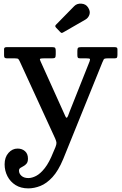

<svg xmlns="http://www.w3.org/2000/svg" viewBox="-20 -781 672 1061"><path d="M5.5 127Q5.5 88 26.8 64Q48 40 77 40Q102 40 118.2 54.5Q134.5 69 134.5 95.5Q134.5 113.5 127 122.8Q119.5 132 109.8 137Q100 142 92.5 147Q85 152 85 162Q85 178.5 98.8 190.8Q112.5 203 137 203Q156.5 203 179.8 191Q203 179 227.5 148Q252 117 274.5 60L286.5 32Q292.5 16.5 292 8Q291.5 -0.5 285 -15.5L89.5 -441Q84.5 -451.5 81 -455Q77.5 -458.5 62.5 -458.5H20.5Q9.5 -458.5 6 -461.8Q2.5 -465 2.5 -475.5V-510Q2.5 -520.5 16.5 -520.5H269Q281 -520.5 284.5 -516.5Q288 -512.5 288 -500V-481.5Q288 -466.5 284.2 -462.5Q280.5 -458.5 266 -458.5H221Q205.5 -458.5 202 -456.2Q198.5 -454 203.5 -443.5L329 -165.5Q336.5 -149.5 340.5 -140Q344.5 -130.5 347.5 -130.5Q352 -130.5 355.8 -140.2Q359.5 -150 366 -167.5L475 -441.5Q479 -452.5 476.5 -455.5Q474 -458.5 458 -458.5H424Q413 -458.5 410.2 -462.5Q407.5 -466.5 407.5 -476.5V-500Q407.5 -513 411.5 -516.8Q415.5 -520.5 428 -520.5H612.5Q621 -520.5 625 -518.2Q629 -516 629 -508V-479Q629 -468 626.5 -463.2Q624 -458.5 612.5 -458.5H574Q556.5 -458.5 553.5 -453.2Q550.5 -448 545.5 -436L329.5 97.5Q302.5 162.5 270 197.8Q237.5 233 203.2 246.5Q169 260 136.5 260Q95.5 260 66.2 241.8Q37 223.5 21.2 193Q5.5 162.5 5.5 127ZM312 -605 289.5 -628.5Q281.5 -637 289.5 -644.5L390 -747Q405 -762.5 429.8 -760.8Q454.5 -759 466.5 -740Q480.5 -718.5 474.2 -700.2Q468 -682 452.5 -673L331 -603Q324.5 -599 321 -599Q317.5 -599 312 -605Z"/></svg>

Font: Besley Medium
Style: Regular
Weight: 500
Designer: Owen Earl
Foundry: indestructible type*
Version: Version 2.001; ttfautohint (v1.8.3)